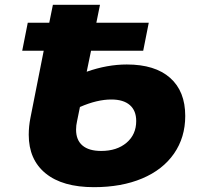

<svg xmlns="http://www.w3.org/2000/svg" viewBox="-20 -759 816 795"><path d="M747 -279Q747 -190 700.5 -123Q654 -56 568.5 -20Q483 16 369 16Q239 16 169 -41Q99 -98 99 -201Q99 -236 106 -271L161 -549H72L95 -665H184L199 -739H394L379 -665H596L573 -549H357L339 -462Q424 -492 505 -492Q622 -492 684.5 -436.5Q747 -381 747 -279ZM544 -258Q544 -301 517.5 -324Q491 -347 441 -347Q382 -347 311 -316L299 -257Q295 -240 295 -222Q295 -179 321.5 -156.5Q348 -134 399 -134Q464 -134 504 -168Q544 -202 544 -258Z"/></svg>

Font: Montserrat Alternates ExtraBold
Style: Italic
Weight: 800
Italic angle: -11.3°
Designer: Julieta Ulanovsky
Foundry: Julieta Ulanovsky
Version: Version 7.200